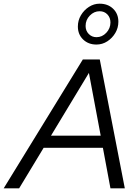

<svg xmlns="http://www.w3.org/2000/svg" viewBox="-69 -1023 755 1043"><path d="M-49 0 381 -700H473L609 0H531L490 -220H168L35 0ZM208 -286H478L414 -627ZM455 -781Q411 -781 382.5 -808.5Q354 -836 354 -879Q354 -912 370.5 -940Q387 -968 414 -985.5Q441 -1003 472 -1003Q517 -1003 545.5 -975.5Q574 -948 574 -905Q574 -872 557.5 -844Q541 -816 514 -798.5Q487 -781 455 -781ZM455 -821Q486 -821 508.5 -845Q531 -869 531 -901Q531 -927 514.5 -944.5Q498 -962 472 -962Q442 -962 419 -938.5Q396 -915 396 -882Q396 -856 413 -838.5Q430 -821 455 -821Z"/></svg>

Font: Red Hat Display
Style: Italic
Weight: 300
Italic angle: -12°
Designer: Pentagram, MCKL
Foundry: Pentagram, MCKL
Version: Version 1.023